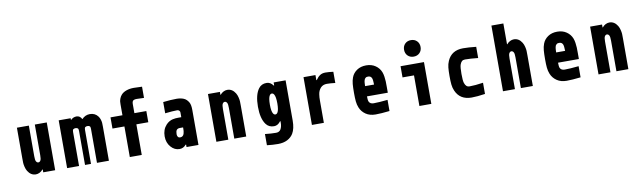

<svg xmlns="http://www.w3.org/2000/svg" viewBox="-53 -1694 8773 2639"><g transform="rotate(-10 4333.5 -375.0)"><path d="M313.2 10.4Q243.5 10.4 200.5 -59.2Q184.9 -85.3 176.8 -119.1Q168.6 -153 167.6 -175.5Q166.7 -197.9 166.7 -238.9V-666.7H333.3V-238.9Q333.3 -186.2 343.1 -168Q355.5 -145.8 375 -145.8Q394.5 -145.8 406.9 -168Q416.7 -186.2 416.7 -238.9V-666.7H583.3V0H416.7V-40.4H412.1Q393.9 -16.9 367.2 -3.3Q340.5 10.4 313.2 10.4Z M1000 -677.1Q1048.2 -677.1 1073.6 -626.3Q1120.4 -677.1 1186.2 -677.1Q1257.8 -677.1 1299.5 -621.1Q1315.1 -599.6 1322.9 -573.6Q1330.7 -547.5 1332 -529Q1333.3 -510.4 1333.3 -475.3V0H1166.7V-475.3Q1166.7 -502.6 1156.9 -511.1Q1145.8 -520.8 1125 -520.8Q1104.2 -520.8 1093.1 -511.1Q1083.3 -502.6 1083.3 -475.3V0H1000V-475.3Q1000 -502.6 990.2 -511.1Q979.2 -520.8 958.3 -520.8Q937.5 -520.8 926.4 -511.1Q916.7 -502.6 916.7 -475.3V0H750V-666.7H916.7V-643.9H920.6Q953.8 -677.1 1000 -677.1Z M1791.7 0H1625V-427.1H1458.3V-583.3H1625V-735Q1625 -758.5 1626.6 -774.4Q1628.3 -790.4 1638 -817.1Q1647.8 -843.8 1667.3 -865.2Q1693.4 -894.5 1739.3 -910.8Q1785.2 -927.1 1843.1 -927.1Q1898.4 -927.1 1958.3 -923.2V-766.9Q1891.3 -770.2 1855.5 -770.2Q1840.5 -770.2 1831.4 -768.6Q1822.3 -766.9 1811.8 -761.4Q1801.4 -755.9 1796.5 -742.8Q1791.7 -729.8 1791.7 -709V-583.3H1958.3V-427.1H1791.7Z M2416.7 -274.1H2372.4Q2340.5 -274.1 2326.5 -255.5Q2312.5 -237 2312.5 -197.3Q2312.5 -175.1 2322.9 -160.5Q2333.3 -145.8 2352.9 -145.8Q2375 -145.8 2389 -156.9Q2403 -168 2408.5 -188.5Q2414.1 -209 2415.4 -223.3Q2416.7 -237.6 2416.7 -259.1ZM2395.8 -677.1Q2451.8 -677.1 2494.1 -659.8Q2536.5 -642.6 2563.8 -594.4Q2583.3 -559.9 2583.3 -487.6V0H2416.7V-34.5H2410.2Q2373.7 10.4 2317.7 10.4Q2248.7 10.4 2197.3 -48.8Q2145.8 -108.1 2145.8 -196Q2145.8 -291.7 2203.1 -353.5Q2224 -375.7 2247.7 -389.6Q2271.5 -403.6 2296.5 -408.9Q2321.6 -414.1 2336.9 -415.4Q2352.2 -416.7 2373.7 -416.7H2416.7V-484.4Q2416.7 -497.4 2405.6 -508.8Q2394.5 -520.2 2377 -520.2Q2317.1 -520.2 2208.3 -507.8V-664.7Q2315.8 -677.1 2395.8 -677.1Z M3103.5 -677.1Q3173.2 -677.1 3216.1 -607.4Q3231.8 -581.4 3239.9 -547.5Q3248 -513.7 3249 -491.2Q3250 -468.8 3250 -427.7V0H3083.3V-427.7Q3083.3 -480.5 3073.6 -498.7Q3061.2 -520.8 3041.7 -520.8Q3022.1 -520.8 3009.8 -498.7Q3000 -480.5 3000 -427.7V0H2833.3V-666.7H3000V-626.3H3004.6Q3022.8 -649.7 3049.5 -663.4Q3076.2 -677.1 3103.5 -677.1Z M3750 -125.7H3743.5Q3705.7 -72.9 3652.3 -72.9Q3580.1 -72.9 3541 -125.7Q3479.2 -208.3 3479.2 -375Q3479.2 -541.7 3541 -624.3Q3580.1 -677.1 3652.3 -677.1Q3705.7 -677.1 3743.5 -624.3H3750V-666.7H3916.7V-104.2Q3916.7 7.2 3877 73.6Q3847.7 121.7 3793.6 149.4Q3739.6 177.1 3662.8 177.1Q3587.2 177.1 3509.1 167.3V11.1Q3597 20.8 3662.8 20.8Q3709.6 20.8 3729.8 -15Q3750 -50.8 3750 -104.2ZM3667.3 -248.7Q3679.7 -229.2 3697.9 -229.2Q3716.1 -229.2 3728.5 -248.7Q3750 -281.9 3750 -375Q3750 -468.1 3728.5 -501.3Q3716.1 -520.8 3697.9 -520.8Q3679.7 -520.8 3667.3 -501.3Q3645.8 -468.1 3645.8 -375Q3645.8 -281.9 3667.3 -248.7Z M4466.1 -520.8Q4412.1 -520.8 4379.6 -486.3Q4363.3 -468.1 4353.2 -446.3Q4343.1 -424.5 4339.2 -397.5Q4335.3 -370.4 4334.3 -353.8Q4333.3 -337.2 4333.3 -309.2V0H4166.7V-666.7H4333.3V-595.7H4339.8Q4365.9 -635.4 4396.8 -656.2Q4427.7 -677.1 4472.7 -677.1Q4518.2 -677.1 4583.3 -668.6V-512.4Q4514.3 -520.8 4466.1 -520.8Z M5041.7 -677.1Q5117.2 -677.1 5170.6 -640.3Q5224 -603.5 5246.7 -546.2Q5257.8 -518.2 5263.3 -480.5Q5268.9 -442.7 5269.9 -413.7Q5270.8 -384.8 5270.8 -333.3V-255.2H4979.8Q4979.8 -201.8 4989.6 -180.3Q5006.5 -145.8 5054.7 -145.8Q5125.7 -145.8 5250 -158.9V-3.3Q5131.5 10.4 5054.7 10.4Q4974 10.4 4918.6 -27.3Q4863.3 -65.1 4838.5 -125.7Q4821.6 -166.7 4817.1 -213.5Q4812.5 -260.4 4812.5 -333.3Q4812.5 -408.2 4816.7 -456.7Q4821 -505.2 4836.6 -546.2Q4858.1 -604.2 4911.8 -640.6Q4965.5 -677.1 5041.7 -677.1ZM5041.7 -520.8Q5030.6 -520.8 5021.5 -518.6Q5012.4 -516.3 5006.2 -510.1Q5000 -503.9 4995.4 -499Q4990.9 -494.1 4988 -482.7Q4985 -471.4 4983.4 -464.8Q4981.8 -458.3 4980.8 -443Q4979.8 -427.7 4979.8 -421.5Q4979.8 -415.4 4979.2 -398.4H5104.2Q5102.9 -465.5 5093.7 -487Q5080.7 -520.8 5041.7 -520.8Z M5666.7 0V-427.1H5506.5V-583.3H5833.3V0ZM5625.3 -879.9Q5657.6 -912.1 5708.3 -912.1Q5759.1 -912.1 5791.3 -879.9Q5823.6 -847.7 5823.6 -796.9Q5823.6 -746.1 5791.3 -713.9Q5759.1 -681.6 5708.3 -681.6Q5657.6 -681.6 5625.3 -713.9Q5593.1 -746.1 5593.1 -796.9Q5593.1 -847.7 5625.3 -879.9Z M6173.8 -541Q6233.1 -677.1 6394.5 -677.1Q6468.1 -677.1 6576.8 -665.4V-509.1Q6466.8 -520.8 6394.5 -520.8Q6366.5 -520.8 6350.3 -505.9Q6334 -490.9 6323.6 -460.3Q6312.5 -426.4 6312.5 -333.3Q6312.5 -240.2 6323.6 -206.4Q6334 -175.8 6350.3 -160.8Q6366.5 -145.8 6394.5 -145.8Q6470.7 -145.8 6583.3 -162.8V-6.5Q6471.4 10.4 6394.5 10.4Q6233.1 10.4 6173.8 -125.7Q6155.6 -166.7 6150.7 -213.5Q6145.8 -260.4 6145.8 -333.3Q6145.8 -406.2 6150.7 -453.1Q6155.6 -500 6173.8 -541Z M7103.5 -677.1Q7173.2 -677.1 7216.1 -607.4Q7231.8 -581.4 7239.9 -547.5Q7248 -513.7 7249 -491.2Q7250 -468.8 7250 -427.7V0H7083.3V-427.7Q7083.3 -480.5 7073.6 -498.7Q7061.2 -520.8 7041.7 -520.8Q7022.1 -520.8 7009.8 -498.7Q7000 -480.5 7000 -427.7V0H6833.3V-916.7H7000V-626.3H7004.6Q7022.8 -649.7 7049.5 -663.4Q7076.2 -677.1 7103.5 -677.1Z M7708.3 -677.1Q7783.9 -677.1 7837.2 -640.3Q7890.6 -603.5 7913.4 -546.2Q7924.5 -518.2 7930 -480.5Q7935.5 -442.7 7936.5 -413.7Q7937.5 -384.8 7937.5 -333.3V-255.2H7646.5Q7646.5 -201.8 7656.2 -180.3Q7673.2 -145.8 7721.4 -145.8Q7792.3 -145.8 7916.7 -158.9V-3.3Q7798.2 10.4 7721.4 10.4Q7640.6 10.4 7585.3 -27.3Q7529.9 -65.1 7505.2 -125.7Q7488.3 -166.7 7483.7 -213.5Q7479.2 -260.4 7479.2 -333.3Q7479.2 -408.2 7483.4 -456.7Q7487.6 -505.2 7503.3 -546.2Q7524.7 -604.2 7578.5 -640.6Q7632.2 -677.1 7708.3 -677.1ZM7708.3 -520.8Q7697.3 -520.8 7688.2 -518.6Q7679 -516.3 7672.9 -510.1Q7666.7 -503.9 7662.1 -499Q7657.6 -494.1 7654.6 -482.7Q7651.7 -471.4 7650.1 -464.8Q7648.4 -458.3 7647.5 -443Q7646.5 -427.7 7646.5 -421.5Q7646.5 -415.4 7645.8 -398.4H7770.8Q7769.5 -465.5 7760.4 -487Q7747.4 -520.8 7708.3 -520.8Z M8436.8 -677.1Q8506.5 -677.1 8549.5 -607.4Q8565.1 -581.4 8573.2 -547.5Q8581.4 -513.7 8582.4 -491.2Q8583.3 -468.8 8583.3 -427.7V0H8416.7V-427.7Q8416.7 -480.5 8406.9 -498.7Q8394.5 -520.8 8375 -520.8Q8355.5 -520.8 8343.1 -498.7Q8333.3 -480.5 8333.3 -427.7V0H8166.7V-666.7H8333.3V-626.3H8337.9Q8356.1 -649.7 8382.8 -663.4Q8409.5 -677.1 8436.8 -677.1Z"/></g></svg>

Font: Monoid
Style: Bold
Weight: 700
Width: 4
Designer: Andreas Larsen (@larsenwork)
Version: Version 0.61